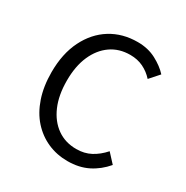

<svg xmlns="http://www.w3.org/2000/svg" viewBox="-157 -800 914 944"><g transform="rotate(30 300.0 -328.0)"><path d="M351 12Q290 12 238 -11Q186 -34 147 -77.5Q108 -121 86.5 -184.5Q65 -248 65 -328Q65 -433 103 -509.5Q141 -586 207 -627Q273 -668 359 -668Q418 -668 464 -643.5Q510 -619 538 -588L491 -535Q466 -563 433 -579Q400 -595 359 -595Q296 -595 249.5 -562.5Q203 -530 177 -471Q151 -412 151 -330Q151 -247 177 -187Q203 -127 249.5 -94Q296 -61 359 -61Q404 -61 440 -80Q476 -99 507 -134L554 -83Q516 -38 466 -13Q416 12 351 12Z"/></g></svg>

Font: Source Code Pro
Style: Regular
Weight: 400
Monospace: yes
Designer: Paul D. Hunt, Teo Tuominen
Foundry: Adobe Systems Incorporated
Version: Version 1.018;hotconv 1.0.116;makeotfexe 2.5.65601